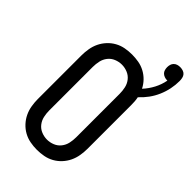

<svg xmlns="http://www.w3.org/2000/svg" viewBox="-264 -972 1070 1070"><g transform="rotate(45 271.0 -437.5)"><path d="M250 8Q223 8 196.5 3Q170 -2 146.5 -15Q123 -28 104.5 -48Q86 -68 74.5 -92Q63 -116 58.5 -143Q54 -170 54 -196V-539Q54 -565 58.5 -592Q63 -619 74.5 -643Q86 -667 104.5 -687Q123 -707 146.5 -720Q170 -733 196.5 -738Q223 -743 250 -743Q276 -743 302 -738.5Q328 -734 351.5 -721.5Q375 -709 393.5 -690Q412 -671 424 -647Q450 -675 467.5 -708.5Q485 -742 492 -779H489Q479 -779 469 -782.5Q459 -786 451.5 -793Q444 -800 441 -810.5Q438 -821 438 -831Q438 -842 441 -852Q444 -862 451.5 -869.5Q459 -877 469 -880Q479 -883 490 -883Q501 -883 512 -879.5Q523 -876 530 -868Q537 -860 539.5 -848.5Q542 -837 542 -826Q542 -794 535.5 -762.5Q529 -731 516 -701Q503 -671 484 -645Q465 -619 441 -597Q444 -583 445 -568Q446 -553 446 -539V-196Q446 -170 441.5 -143Q437 -116 425.5 -92Q414 -68 395.5 -48Q377 -28 353.5 -15Q330 -2 303.5 3Q277 8 250 8ZM250 -72Q273 -72 295 -81Q317 -90 331.5 -108.5Q346 -127 351 -150Q356 -173 356 -196V-539Q356 -562 351 -585Q346 -608 331.5 -626.5Q317 -645 295 -654Q273 -663 250 -663Q227 -663 205 -654Q183 -645 168.5 -626.5Q154 -608 149 -585Q144 -562 144 -539V-196Q144 -173 149 -150Q154 -127 168.5 -108.5Q183 -90 205 -81Q227 -72 250 -72Z"/></g></svg>

Font: Iosevka Curly Medium
Style: Regular
Weight: 500
Monospace: yes
Designer: Belleve Invis
Foundry: Belleve Invis
Version: Version 22.1.2; ttfautohint (v1.8.4)